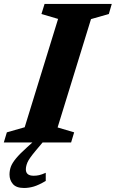

<svg xmlns="http://www.w3.org/2000/svg" viewBox="-44 -727 591 980"><path d="M88 137.5Q88 170 128 170Q142.5 170 155.8 167Q169 164 189.5 155V196.5Q154 217.5 128.8 225Q103.5 232.5 78.5 232.5Q39 232.5 21.8 212.2Q4.5 192 4.5 164Q4.5 143.5 11.2 124.5Q18 105.5 37.5 81.8Q57 58 95.5 23.5L121.5 0H-24.5L-9 -51.5L82 -77.5L252.5 -630.5L167.5 -655.5L183.5 -707H526.5L511.5 -655.5L420.5 -629.5L250 -76.5L334.5 -51.5L319 0H173.5L137 43.5Q104 83 96 102.2Q88 121.5 88 137.5Z"/></svg>

Font: Newsreader Caption SemiBold
Style: Italic
Weight: 600
Italic angle: -17°
Designer: Hugues Gentile
Foundry: Production Type
Version: Version 1.001